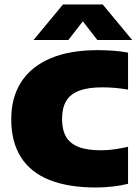

<svg xmlns="http://www.w3.org/2000/svg" viewBox="-20 -826 617 854"><path d="M407.5 8Q283.5 8 199.5 -25.8Q115.5 -59.5 72.8 -127.2Q30 -195 30 -296Q30 -392 74 -460.8Q118 -529.5 203.8 -566.2Q289.5 -603 414.5 -603Q449 -603 483.8 -600.5Q518.5 -598 549.5 -592V-427.5Q523.5 -432 494.8 -434.8Q466 -437.5 435 -437.5Q371 -437.5 331.5 -422.2Q292 -407 274 -376Q256 -345 256 -297Q256 -249.5 273.5 -218.5Q291 -187.5 329.2 -172.5Q367.5 -157.5 430.5 -157.5Q460 -157.5 491.5 -162.2Q523 -167 549.5 -173V-8.5Q521 -1 482.5 3.5Q444 8 407.5 8ZM129 -648 260 -806H437L568 -648H413L333.5 -750.5H363.5L284 -648Z"/></svg>

Font: Encode Sans SC Condensed Thin Black
Style: Regular
Weight: 900
Version: Version 3.002